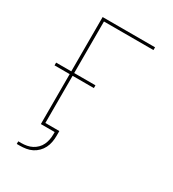

<svg xmlns="http://www.w3.org/2000/svg" viewBox="-214 -851 1029 1142"><g transform="rotate(30 300.0 -280.5)"><path d="M84 174V156H105Q124 156 142.5 152.5Q161 149 177.5 140.5Q194 132 207.5 118.5Q221 105 229 88Q237 71 240.5 52.5Q244 34 244 15V0H149V-343H45V-362H149V-735H509V-716H169V-362H315V-343H169V-19H265V15Q265 36 261 57.5Q257 79 247.5 98Q238 117 222.5 132.5Q207 148 188 157.5Q169 167 147.5 170.5Q126 174 105 174Z"/></g></svg>

Font: Iosevka SS04 Thin Extended
Style: Regular
Weight: 100
Width: 7
Monospace: yes
Designer: Belleve Invis
Foundry: Belleve Invis
Version: Version 19.0.0; ttfautohint (v1.8.4)